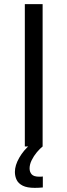

<svg xmlns="http://www.w3.org/2000/svg" viewBox="-20 -708 326 928"><path d="M100 0V-688H186V0ZM148 200Q111 200 90 189.5Q69 179 60.5 161.5Q52 144 52 123Q52 91 73 54.5Q94 18 127 -10L186 0Q173 10 158 28Q143 46 133 66.5Q123 87 123 106Q123 123 133 134.5Q143 146 170 146Q173 146 177.5 146Q182 146 187 145V198Q177 199 167.5 199.5Q158 200 148 200Z"/></svg>

Font: Saira Thin
Style: Regular
Weight: 400
Version: Version 1.101